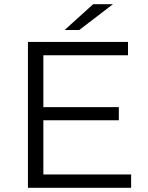

<svg xmlns="http://www.w3.org/2000/svg" viewBox="-20 -901 709 921"><path d="M609 -64V0H114V-700H594V-636H188V-387H550V-324H188V-64ZM427 -881H522L360 -757H290Z"/></svg>

Font: CMG Sans
Style: Regular
Weight: 400
Designer: Julieta Ulanovsky
Foundry: Julieta Ulanovsky
Version: Version 7.200